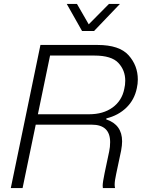

<svg xmlns="http://www.w3.org/2000/svg" viewBox="-20 -958 727 978"><path d="M186 -729H477Q588 -729 635 -676.5Q682 -624 682 -553Q682 -531 677 -509Q665 -450 624 -410Q583 -370 522 -355L521 -350Q602 -323 602 -238Q602 -219 597 -191L572 -73Q564 -37 564 -17Q564 -10 566 0H504Q503 -4 503 -12Q503 -29 513 -77L536 -186Q541 -209 541 -234Q541 -323 447 -323H162L95 0H35ZM434 -376Q506 -376 553.5 -410.5Q601 -445 613 -505Q618 -525 618 -547Q618 -600 583 -637.5Q548 -675 461 -675H235L173 -376ZM320 -938H372L432 -834L535 -938H591L459 -800H398Z"/></svg>

Font: Mona Sans Light
Style: Italic
Weight: 300
Italic angle: -11.7°
Designer: Deni Anggara
Foundry: GitHub
Version: Version 2.000